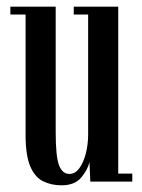

<svg xmlns="http://www.w3.org/2000/svg" viewBox="-20 -543 426 574"><path d="M164 11Q133.5 11 109 -1Q84.5 -13 70.5 -45.5Q56.5 -78 56.5 -139.5V-499.5H11V-523H146.5V-148Q146.5 -74.5 156.5 -48.8Q166.5 -23 187.5 -23Q205 -23 217.5 -40.5Q230 -58 236.8 -85Q243.5 -112 243.5 -141.5V-499.5H200.5V-523H333.5V-24H375.5V0H250L247.5 -58.5Q242.5 -36 223 -12.5Q203.5 11 164 11Z"/></svg>

Font: Imbue 50pt Medium
Style: Regular
Weight: 500
Designer: Tyler Finck
Foundry: Etcetera Type Company
Version: Version 1.102; ttfautohint (v1.8.3)